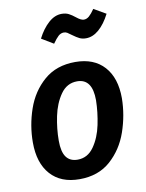

<svg xmlns="http://www.w3.org/2000/svg" viewBox="-88 -845 702 922"><g transform="rotate(-10 262.5 -383.5)"><path d="M34 -197Q34 -280 61.5 -359.5Q89 -439 149 -491Q209 -543 301 -543Q392 -543 442 -487.5Q492 -432 492 -333Q491 -250 463.5 -170.5Q436 -91 376.5 -38Q317 15 225 15Q134 15 84 -41Q34 -97 34 -197ZM368 -345Q368 -450 294 -450Q244 -450 213.5 -406.5Q183 -363 170.5 -302.5Q158 -242 158 -184Q158 -130 176.5 -104.5Q195 -79 232 -79Q281 -79 311.5 -122.5Q342 -166 354.5 -226.5Q367 -287 368 -345ZM309 -673Q296 -683 288.5 -687.5Q281 -692 272 -692Q257 -692 245 -681Q233 -670 217 -647L159 -682Q182 -727 212.5 -754.5Q243 -782 277 -782Q297 -782 311.5 -774.5Q326 -767 342 -754Q364 -736 378 -736Q392 -736 404 -746.5Q416 -757 431 -779L490 -745Q466 -698 436 -672Q406 -646 373 -646Q355 -646 341.5 -652.5Q328 -659 309 -673Z"/></g></svg>

Font: Fira Sans Condensed Medium
Style: Italic
Weight: 500
Width: 3
Italic angle: -8°
Designer: bBox Type GmbH & Carrois Corporate GbR & Edenspiekermann AG
Foundry: bBox Type GmbH & Carrois Corporate GbR & Edenspiekermann AG
Version: Version 4.301